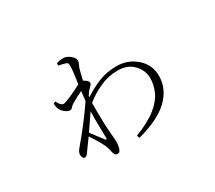

<svg xmlns="http://www.w3.org/2000/svg" viewBox="-119 -806 1237 1103"><g transform="rotate(-30 500.0 -254.5)"><path d="M307 -316Q295 -308 288 -299.5Q281 -291 271 -291Q257 -291 238 -307Q219 -323 213 -342Q209 -359 209 -372L223 -378Q240 -342 259 -342Q272 -342 315.5 -362Q359 -382 387 -397Q400 -479 400 -513Q400 -527 396 -531.5Q392 -536 382 -538Q368 -543 341 -548V-563Q361 -571 386 -571Q409 -571 431.5 -552.5Q454 -534 454 -518Q454 -507 448.5 -497Q443 -487 436 -465L421 -402Q451 -385 451 -371Q451 -364 445.5 -358Q440 -352 432 -344Q418 -330 406 -310L405 -301Q453 -333 507.5 -355.5Q562 -378 629 -378Q703 -378 758 -330Q813 -282 813 -208Q813 -124 747.5 -59Q682 6 538 45L531 27Q624 -9 674.5 -50Q725 -91 744 -135Q763 -179 763 -223Q763 -273 725 -313Q687 -353 621 -353Q559 -353 501.5 -326.5Q444 -300 402 -265Q401 -121 409 -46Q412 -21 412 2Q412 20 405.5 41Q399 62 384 62Q365 62 360 38Q356 13 347 -9Q329 -48 289 -108L235 -34Q229 -25 223.5 -19.5Q218 -14 210 -14Q195 -14 193 -41Q193 -59 211 -79Q302 -186 375 -293L382 -356Q340 -336 307 -316ZM371 -228Q338 -180 301 -126L362 -46Q367 -41 369.5 -42Q372 -43 372 -51Q372 -80 370.5 -127.5Q369 -175 371 -228Z"/></g></svg>

Font: Minh Nguyen ExtraLight
Style: Regular
Weight: 250
Designer: Ryoko NISHIZUKA 西塚涼子 (kana & ideographs); Frank Grießhammer (Latin, Greek & Cyrillic); Wenlong ZHANG 张文龙 (bopomofo); San
Foundry: Adobe
Version: Version 1.100;July 7, 2023;FontCreator 14.0.0.2814 64-bit